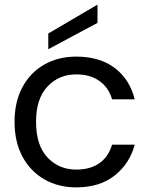

<svg xmlns="http://www.w3.org/2000/svg" viewBox="-20 -802 647 831"><path d="M43 -275Q43 -361 77 -424.5Q111 -488 171.5 -522.5Q232 -557 310 -557Q412 -557 477 -507.5Q542 -458 563 -372H465Q451 -422 411 -451Q371 -480 310 -480Q235 -480 185.5 -427.5Q136 -375 136 -275Q136 -173 185.5 -120.5Q235 -68 310 -68Q371 -68 410.5 -96Q450 -124 465 -176H563Q542 -95 477 -43Q412 9 310 9Q232 9 171.5 -26Q111 -61 77 -124.5Q43 -188 43 -275ZM402 -782V-703L189 -589V-657Z"/></svg>

Font: Poppins
Style: Regular
Weight: 400
Designer: Ninad Kale (Devanagari), Jonny Pinhorn (Latin)
Version: Version 5.002